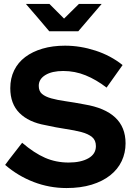

<svg xmlns="http://www.w3.org/2000/svg" viewBox="-20 -941 680 971"><path d="M6 -107Q27 -136 48.5 -163Q70 -190 92 -219Q153 -167 208 -143Q263 -119 327 -119Q389 -119 427 -140.5Q465 -162 465 -202Q465 -232 445.5 -248Q426 -264 392 -273Q358 -282 311 -289Q264 -296 210 -308Q125 -323 78.5 -369.5Q32 -416 32 -495Q32 -545 51.5 -585Q71 -625 107.5 -652.5Q144 -680 195 -695Q246 -710 309 -710Q386 -710 463 -685Q540 -660 600 -612L519 -498Q467 -538 413 -560Q359 -582 300 -582Q243 -582 209.5 -561.5Q176 -541 176 -507Q176 -480 192.5 -466Q209 -452 239.5 -443.5Q270 -435 312.5 -429Q355 -423 407 -413Q510 -396 562.5 -347Q615 -298 615 -216Q615 -168 595.5 -126.5Q576 -85 537.5 -54.5Q499 -24 443.5 -7Q388 10 316 10Q230 10 150.5 -20.5Q71 -51 6 -107ZM230 -921Q248 -902 267 -884Q286 -866 304 -847Q323 -866 341.5 -884Q360 -902 379 -921H494Q464 -886 435 -852Q406 -818 376 -783H229Q200 -818 170.5 -852Q141 -886 111 -921Z"/></svg>

Font: Rosa Sans
Style: Bold
Weight: 700
Designer: Pentagram / MCKL
Foundry: Pentagram / MCKL
Version: Version 1.005;September 16, 2019;FontCreator 11.5.0.2425 64-